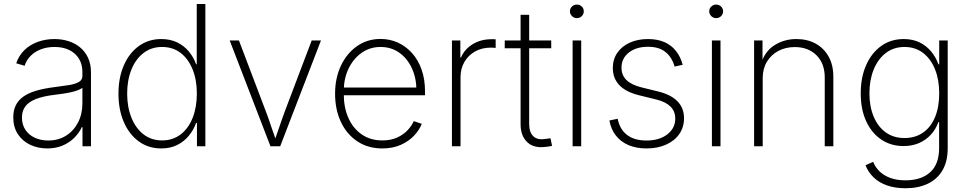

<svg xmlns="http://www.w3.org/2000/svg" viewBox="-20 -748 4953 982"><path d="M221.7 11.2Q174.8 11.2 135.3 -7.1Q95.7 -25.4 71.8 -61.3Q47.9 -97.2 47.9 -148.4Q47.9 -182.6 60.3 -208.5Q72.8 -234.4 98.1 -252.9Q123.5 -271.5 163.1 -283.4Q202.6 -295.4 256.8 -302.2Q299.3 -307.6 331.8 -312.7Q364.3 -317.9 382.8 -328.4Q401.4 -338.9 401.4 -359.4V-379.9Q401.4 -418.9 384 -447.5Q366.7 -476.1 334.7 -491.9Q302.7 -507.8 259.3 -507.8Q219.7 -507.8 188.2 -495.4Q156.7 -482.9 135.7 -461.4Q114.7 -439.9 106 -411.6L63 -424.3Q76.7 -464.8 105.5 -492.4Q134.3 -520 174.1 -534.2Q213.9 -548.3 258.3 -548.3Q295.9 -548.3 329.6 -537.8Q363.3 -527.3 389.4 -505.9Q415.5 -484.4 430.4 -452.4Q445.3 -420.4 445.3 -377.4V0H401.9V-97.7H398.4Q384.3 -67.4 359.4 -42.7Q334.5 -18.1 299.8 -3.4Q265.1 11.2 221.7 11.2ZM226.6 -29.3Q277.8 -29.3 317.1 -53.7Q356.4 -78.1 378.9 -121.1Q401.4 -164.1 401.4 -219.2V-298.8Q392.6 -292 377.7 -286.4Q362.8 -280.8 343.5 -276.4Q324.2 -272 303 -269Q281.7 -266.1 260.3 -263.2Q201.2 -256.3 164.1 -241.7Q127 -227.1 109.6 -203.9Q92.3 -180.7 92.3 -147Q92.3 -110.4 109.9 -84Q127.4 -57.6 158 -43.5Q188.5 -29.3 226.6 -29.3Z M804.7 11.2Q739.3 11.2 689.9 -24.7Q640.6 -60.5 613.3 -123.8Q585.9 -187 585.9 -269Q585.9 -351.1 613.5 -414.1Q641.1 -477.1 690.4 -512.7Q739.7 -548.3 804.7 -548.3Q851.1 -548.3 886.5 -531Q921.9 -513.7 946.3 -484.1Q970.7 -454.6 982.9 -419.4H986.3V-727.5H1030.3V0H987.3V-119.1H982.9Q970.2 -83.5 945.8 -53.7Q921.4 -23.9 886 -6.3Q850.6 11.2 804.7 11.2ZM809.1 -29.8Q864.3 -29.8 904.3 -60.8Q944.3 -91.8 965.6 -146Q986.8 -200.2 986.8 -269.5Q986.8 -338.9 965.3 -392.6Q943.8 -446.3 904.1 -477.1Q864.3 -507.8 809.1 -507.8Q753.9 -507.8 713.9 -476.8Q673.8 -445.8 652.1 -391.8Q630.4 -337.9 630.4 -269.5Q630.4 -200.7 652.1 -146.5Q673.8 -92.3 713.9 -61Q753.9 -29.8 809.1 -29.8Z M1363.3 0 1154.8 -541H1202.1L1337.9 -183.1Q1353.5 -142.6 1366.9 -101.6Q1380.4 -60.5 1395 -20.5H1381.3Q1396 -60.5 1409.7 -101.6Q1423.3 -142.6 1438.5 -183.1L1574.2 -541H1621.6L1413.1 0Z M1935.5 11.2Q1862.3 11.2 1807.9 -24.9Q1753.4 -61 1723.6 -124.3Q1693.8 -187.5 1693.8 -268.6Q1693.8 -349.1 1723.9 -412.4Q1753.9 -475.6 1806.4 -512.2Q1858.9 -548.8 1926.3 -548.8Q1973.6 -548.8 2014.6 -530.3Q2055.7 -511.7 2087.2 -476.8Q2118.7 -441.9 2136.2 -392.3Q2153.8 -342.8 2153.8 -280.3V-260.7H1720.7V-300.3H2129.9L2109.9 -285.2Q2109.9 -348.1 2086.7 -398.7Q2063.5 -449.2 2022.2 -478.5Q1981 -507.8 1926.3 -507.8Q1872.1 -507.8 1829.6 -477.8Q1787.1 -447.8 1762.7 -397Q1738.3 -346.2 1738.3 -282.7V-265.6Q1738.3 -197.8 1762 -144.5Q1785.6 -91.3 1830.1 -60.5Q1874.5 -29.8 1935.5 -29.8Q1979.5 -29.8 2011.7 -44.7Q2043.9 -59.6 2065.2 -82.5Q2086.4 -105.5 2096.2 -128.4L2137.2 -114.7Q2125.5 -84 2098.4 -54.9Q2071.3 -25.9 2030.3 -7.3Q1989.3 11.2 1935.5 11.2Z M2291.5 0V-541H2334.5V-454.1H2337.9Q2356 -496.6 2397.7 -522Q2439.5 -547.4 2493.2 -547.4Q2499 -547.4 2504.4 -547.4Q2509.8 -547.4 2515.1 -546.9V-502.9Q2512.2 -503.4 2505.4 -503.9Q2498.5 -504.4 2489.7 -504.4Q2445.3 -504.4 2410.4 -485.1Q2375.5 -465.8 2355.5 -431.6Q2335.4 -397.5 2335.4 -353V0Z M2799.3 -541V-501H2561.5V-541ZM2642.6 -672.4H2686.5V-114.7Q2686.5 -71.8 2707.3 -51.5Q2728 -31.2 2767.1 -37.1Q2772.9 -37.6 2780.8 -38.8Q2788.6 -40 2795.4 -41L2803.7 -2Q2795.4 0 2786.1 1.5Q2776.9 2.9 2768.1 3.4Q2709 10.7 2675.8 -21.7Q2642.6 -54.2 2642.6 -112.3Z M2908.7 0V-541H2952.6V0ZM2930.2 -655.3Q2916 -655.3 2905.5 -665.5Q2895 -675.8 2895 -689.9Q2895 -704.6 2905.5 -714.6Q2916 -724.6 2930.2 -724.6Q2945.3 -724.6 2955.6 -714.6Q2965.8 -704.6 2965.8 -689.9Q2965.8 -675.8 2955.6 -665.5Q2945.3 -655.3 2930.2 -655.3Z M3286.6 11.2Q3234.9 11.2 3195.1 -5.6Q3155.3 -22.5 3130.1 -54.4Q3105 -86.4 3096.7 -131.8L3139.2 -140.6Q3149.9 -85.9 3187.5 -57.6Q3225.1 -29.3 3286.1 -29.3Q3352.5 -29.3 3393.1 -60.8Q3433.6 -92.3 3433.6 -141.1Q3433.6 -179.2 3408.9 -203.4Q3384.3 -227.5 3335.9 -239.3L3249 -260.7Q3182.1 -276.9 3148.2 -312Q3114.3 -347.2 3114.3 -400.4Q3114.3 -444.3 3137.2 -477.8Q3160.2 -511.2 3200.9 -529.8Q3241.7 -548.3 3294.4 -548.3Q3341.8 -548.3 3377.4 -533Q3413.1 -517.6 3436.8 -488Q3460.4 -458.5 3471.7 -416.5L3430.2 -407.7Q3417 -455.1 3383.8 -481.9Q3350.6 -508.8 3294.4 -508.8Q3233.9 -508.8 3196.3 -479.2Q3158.7 -449.7 3158.7 -401.9Q3158.7 -363.3 3184.3 -338.4Q3210 -313.5 3262.2 -300.8L3347.7 -279.8Q3412.1 -263.7 3445.3 -229.5Q3478.5 -195.3 3478.5 -143.1Q3478.5 -97.2 3454.3 -62.5Q3430.2 -27.8 3386.7 -8.3Q3343.3 11.2 3286.6 11.2Z M3621.1 0V-541H3665V0ZM3642.6 -655.3Q3628.4 -655.3 3617.9 -665.5Q3607.4 -675.8 3607.4 -689.9Q3607.4 -704.6 3617.9 -714.6Q3628.4 -724.6 3642.6 -724.6Q3657.7 -724.6 3668 -714.6Q3678.2 -704.6 3678.2 -689.9Q3678.2 -675.8 3668 -665.5Q3657.7 -655.3 3642.6 -655.3Z M3880.9 -348.6V0H3836.9V-541H3879.9V-418.9H3871.1Q3891.1 -485.4 3941.2 -516.8Q3991.2 -548.3 4053.2 -548.3Q4108.9 -548.3 4151.4 -525.1Q4193.8 -502 4218 -458.7Q4242.2 -415.5 4242.2 -355V0H4198.2V-352.5Q4198.2 -423.3 4156 -465.3Q4113.8 -507.3 4044.9 -507.3Q3998 -507.3 3960.9 -487.5Q3923.8 -467.8 3902.3 -432.1Q3880.9 -396.5 3880.9 -348.6Z M4611.3 214.8Q4559.1 214.8 4517.8 200.7Q4476.6 186.5 4448.7 159.9Q4420.9 133.3 4406.7 97.2L4445.8 79.6Q4457 107.9 4479.2 129.2Q4501.5 150.4 4534.4 162.4Q4567.4 174.3 4611.3 174.3Q4691.4 174.3 4737.3 133.1Q4783.2 91.8 4783.2 9.3V-123.5H4779.3Q4766.6 -87.4 4741.5 -59.8Q4716.3 -32.2 4681.2 -16.6Q4646 -1 4601.6 -1Q4536.6 -1 4487.3 -34.2Q4438 -67.4 4410.2 -127.9Q4382.3 -188.5 4382.3 -270.5Q4382.3 -352.1 4409.9 -414.8Q4437.5 -477.5 4487.1 -512.9Q4536.6 -548.3 4602.1 -548.3Q4648.4 -548.3 4683.6 -531Q4718.8 -513.7 4742.9 -484.1Q4767.1 -454.6 4779.8 -418.9H4783.7V-541H4827.1V10.3Q4827.1 78.1 4800 123.8Q4772.9 169.4 4724.4 192.1Q4675.8 214.8 4611.3 214.8ZM4606 -42Q4660.6 -42 4700.7 -69.6Q4740.7 -97.2 4762.2 -148.7Q4783.7 -200.2 4783.7 -271Q4783.7 -339.4 4762.5 -392.8Q4741.2 -446.3 4701.4 -477.1Q4661.6 -507.8 4606 -507.8Q4550.8 -507.8 4510.5 -476.8Q4470.2 -445.8 4448.5 -392.3Q4426.8 -338.9 4426.8 -271Q4426.8 -202.6 4448.7 -150.9Q4470.7 -99.1 4510.7 -70.6Q4550.8 -42 4606 -42Z"/></svg>

Font: Inter 17pt ExtraLight
Style: Regular
Weight: 250
Version: Version 4.001;git-66647c0bb